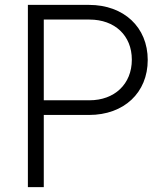

<svg xmlns="http://www.w3.org/2000/svg" viewBox="-20 -765 684 785"><path d="M94 0H159V-295H344C487 -295 584 -386 584 -520C584 -654 486 -745 344 -745H94ZM159 -355V-685H346C449 -685 519 -620 519 -521C519 -421 448 -355 346 -355Z"/></svg>

Font: Mluvka Light
Style: Regular
Weight: 300
Designer: Modified by Jiří Krblich, Original typeface by Gumpita Rahayu
Foundry: Gumpita Rahayu & Jiří Krblich
Version: Version 2.000;Glyphs 3.1.1 (3134)